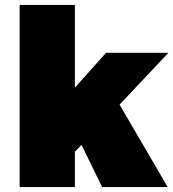

<svg xmlns="http://www.w3.org/2000/svg" viewBox="-20 -762 706 782"><path d="M666 -547 467 -336 663 0H396L312 -172L285 -144V0H60V-742H285V-405L412 -547Z"/></svg>

Font: MontserratBlack
Style: Regular
Weight: 900
Designer: Julieta Ulanovsky
Foundry: Julieta Ulanovsky
Version: Version 4.000